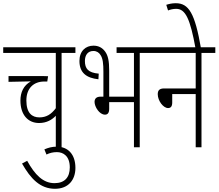

<svg xmlns="http://www.w3.org/2000/svg" viewBox="-20 -916 1359 1194"><path d="M449 -587V-622H0V-587H327V-243C298 -204 267 -186 225 -186C180 -186 144 -212 144 -291C144 -369 191 -409 255 -409H274L279 -442C265 -443 238 -443 212 -443H33V-407L172 -410C126 -385 107 -341 107 -291C107 -202 154 -151 223 -151C271 -151 304 -172 327 -196V0H363V-587Z M256 13 269 45C289 35 310 30 334 30C374 30 414 55 414 125C414 187 382 223 319 223C248 223 197 171 149 84L117 101C171 196 230 258 322 258C406 258 449 202 449 128C449 44 403 -4 333 -4C303 -4 279 3 256 13Z M561 -632C513 -632 474 -599 474 -537C474 -463 518 -431 592 -423L594 -458C528 -464 508 -489 508 -537C508 -572 525 -599 561 -599C581 -599 596 -589 605 -574C620 -552 623 -518 623 -470V-315H606C578 -315 568 -301 568 -282C568 -252 598 -203 633 -203C648 -203 659 -212 659 -239V-281H813V0H849V-587H936V-622H705V-587H813V-315H659V-477C659 -537 652 -570 634 -595C616 -620 592 -632 561 -632Z M924 -622V-587H1197V-366H1000C970 -366 961 -352 961 -330C961 -290 995 -244 1025 -244C1042 -244 1051 -254 1051 -279V-331H1197V0H1233V-587H1319V-622Z M1196 -615H1230C1192 -834 1154 -896 1073 -896C1049 -896 1029 -891 1014 -886L1025 -851C1040 -857 1057 -861 1076 -861C1134 -861 1163 -797 1196 -615Z"/></svg>

Font: Noto Sans ExtraCondensed ExtraLight
Style: Regular
Weight: 200
Width: 2
Designer: Monotype Design Team
Foundry: Monotype Imaging Inc.
Version: Version 2.013